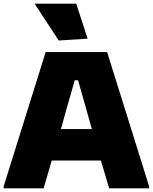

<svg xmlns="http://www.w3.org/2000/svg" viewBox="-25 -1023 830 1043"><path d="M-5 -11 223 -740H557L785 -11V0H568L523 -151H256L212 0H-5ZM474 -322 443 -432 399 -587H381L336 -430L306 -322ZM294 -803 163 -1003H389L451 -813Z"/></svg>

Font: Plata Sans Black
Style: Regular
Weight: 900
Designer: Pablo Impallari, Andres Torresi, & Cristiano Sobral
Foundry: Pablo Impallari, Andres Torresi, & Cristiano Sobral
Version: Version 1.00;December 28, 2019;FontCreator 12.0.0.2547 64-bi